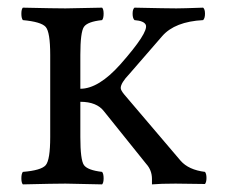

<svg xmlns="http://www.w3.org/2000/svg" viewBox="-20 -482 594 504"><path d="M111.8 -337.9Q111.8 -397.9 99.9 -411.4Q87.9 -424.8 40 -429.2Q36.1 -434.1 36.1 -446Q36.1 -458 40 -461.9Q124 -460 151.9 -460Q161.6 -460 248 -461.9Q252 -458 252 -446Q252 -434.1 248 -429.2Q210 -425.3 200.4 -411.6Q190.9 -397.9 190.9 -337.9V-249Q238.8 -249 295.9 -313Q370.1 -397 362.8 -416.5Q358.4 -427.2 333 -429.2Q328.1 -434.1 328.1 -446Q328.1 -458 333 -461.9Q418.9 -460 442.9 -460Q459 -460 513.2 -461.9Q518.1 -458 518.1 -446Q518.1 -434.1 513.2 -429.2Q439 -425.3 405.8 -387.2L319.8 -288.1Q296.9 -264.2 296.9 -251Q296.9 -245.1 306.2 -233.9L454.1 -60.1Q475.1 -36.1 518.1 -30.8Q522 -25.9 522 -14.9Q522 -3.9 518.1 1Q469.2 0 440.9 0Q400.9 0 378.9 2V-12.2Q378.9 -35.2 363.8 -51.8L252.9 -189.9Q233.9 -214.8 190.9 -214.8V-122.1Q190.9 -62 200.4 -48.6Q210 -35.2 248 -30.8Q252 -25.9 252 -13.9Q252 -2 248 2Q162.1 0 151.9 0Q124 0 40 2Q36.1 -2 36.1 -13.9Q36.1 -25.9 40 -30.8Q87.9 -34.7 99.9 -48.3Q111.8 -62 111.8 -122.1Z"/></svg>

Font: Linux Libertine Capitals
Style: Small Caps
Weight: 400
Designer: Philipp H. Poll
Foundry: Philipp H. Poll
Version: Version 5.1.3